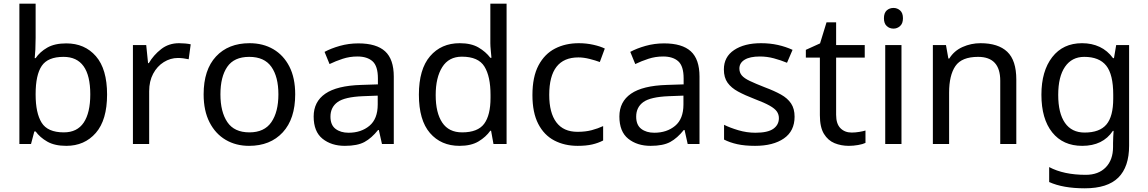

<svg xmlns="http://www.w3.org/2000/svg" viewBox="-20 -780 6221 1040"><path d="M173 -575Q173 -541 171.5 -511.5Q170 -482 168 -465H173Q196 -499 236 -522Q276 -545 339 -545Q439 -545 499.5 -475.5Q560 -406 560 -268Q560 -130 499 -60Q438 10 339 10Q276 10 236 -13Q196 -36 173 -68H166L148 0H85V-760H173ZM324 -472Q239 -472 206 -423Q173 -374 173 -271V-267Q173 -168 205.5 -115.5Q238 -63 326 -63Q398 -63 433.5 -116Q469 -169 469 -269Q469 -472 324 -472Z M950 -546Q965 -546 982.5 -544.5Q1000 -543 1013 -540L1002 -459Q989 -462 973.5 -464Q958 -466 944 -466Q903 -466 867 -443.5Q831 -421 809.5 -380.5Q788 -340 788 -286V0H700V-536H772L782 -438H786Q812 -482 853 -514Q894 -546 950 -546Z M1579 -269Q1579 -136 1511.5 -63Q1444 10 1329 10Q1258 10 1202.5 -22.5Q1147 -55 1115 -117.5Q1083 -180 1083 -269Q1083 -402 1150 -474Q1217 -546 1332 -546Q1405 -546 1460.5 -513.5Q1516 -481 1547.5 -419.5Q1579 -358 1579 -269ZM1174 -269Q1174 -174 1211.5 -118.5Q1249 -63 1331 -63Q1412 -63 1450 -118.5Q1488 -174 1488 -269Q1488 -364 1450 -418Q1412 -472 1330 -472Q1248 -472 1211 -418Q1174 -364 1174 -269Z M1921 -545Q2019 -545 2066 -502Q2113 -459 2113 -365V0H2049L2032 -76H2028Q1993 -32 1954.5 -11Q1916 10 1848 10Q1775 10 1727 -28.5Q1679 -67 1679 -149Q1679 -229 1742 -272.5Q1805 -316 1936 -320L2027 -323V-355Q2027 -422 1998 -448Q1969 -474 1916 -474Q1874 -474 1836 -461.5Q1798 -449 1765 -433L1738 -499Q1773 -518 1821 -531.5Q1869 -545 1921 -545ZM1947 -259Q1847 -255 1808.5 -227Q1770 -199 1770 -148Q1770 -103 1797.5 -82Q1825 -61 1868 -61Q1936 -61 1981 -98.5Q2026 -136 2026 -214V-262Z M2469 10Q2369 10 2309 -59.5Q2249 -129 2249 -267Q2249 -405 2309.5 -475.5Q2370 -546 2470 -546Q2532 -546 2571.5 -523Q2611 -500 2636 -467H2642Q2641 -480 2638.5 -505.5Q2636 -531 2636 -546V-760H2724V0H2653L2640 -72H2636Q2612 -38 2572 -14Q2532 10 2469 10ZM2483 -63Q2568 -63 2602.5 -109.5Q2637 -156 2637 -250V-266Q2637 -366 2604 -419.5Q2571 -473 2482 -473Q2411 -473 2375.5 -416.5Q2340 -360 2340 -265Q2340 -169 2375.5 -116Q2411 -63 2483 -63Z M3109 10Q3038 10 2982.5 -19Q2927 -48 2895.5 -109Q2864 -170 2864 -265Q2864 -364 2897 -426Q2930 -488 2986.5 -517Q3043 -546 3115 -546Q3156 -546 3194 -537.5Q3232 -529 3256 -517L3229 -444Q3205 -453 3173 -461Q3141 -469 3113 -469Q2955 -469 2955 -266Q2955 -169 2993.5 -117.5Q3032 -66 3108 -66Q3152 -66 3185.5 -75Q3219 -84 3247 -97V-19Q3220 -5 3187.5 2.5Q3155 10 3109 10Z M3577 -545Q3675 -545 3722 -502Q3769 -459 3769 -365V0H3705L3688 -76H3684Q3649 -32 3610.5 -11Q3572 10 3504 10Q3431 10 3383 -28.5Q3335 -67 3335 -149Q3335 -229 3398 -272.5Q3461 -316 3592 -320L3683 -323V-355Q3683 -422 3654 -448Q3625 -474 3572 -474Q3530 -474 3492 -461.5Q3454 -449 3421 -433L3394 -499Q3429 -518 3477 -531.5Q3525 -545 3577 -545ZM3603 -259Q3503 -255 3464.5 -227Q3426 -199 3426 -148Q3426 -103 3453.5 -82Q3481 -61 3524 -61Q3592 -61 3637 -98.5Q3682 -136 3682 -214V-262Z M4284 -148Q4284 -70 4226 -30Q4168 10 4070 10Q4014 10 3973.5 1Q3933 -8 3902 -24V-104Q3934 -88 3979.5 -74.5Q4025 -61 4072 -61Q4139 -61 4169 -82.5Q4199 -104 4199 -140Q4199 -160 4188 -176Q4177 -192 4148.5 -208Q4120 -224 4067 -244Q4015 -264 3978 -284Q3941 -304 3921 -332Q3901 -360 3901 -404Q3901 -472 3956.5 -509Q4012 -546 4102 -546Q4151 -546 4193.5 -536.5Q4236 -527 4273 -510L4243 -440Q4209 -454 4172 -464Q4135 -474 4096 -474Q4042 -474 4013.5 -456.5Q3985 -439 3985 -409Q3985 -387 3998 -371.5Q4011 -356 4041.5 -341.5Q4072 -327 4123 -307Q4174 -288 4210 -268Q4246 -248 4265 -219.5Q4284 -191 4284 -148Z M4593 -62Q4613 -62 4634 -65.5Q4655 -69 4668 -73V-6Q4654 1 4628 5.5Q4602 10 4578 10Q4536 10 4500.5 -4.5Q4465 -19 4443 -55Q4421 -91 4421 -156V-468H4345V-510L4422 -545L4457 -659H4509V-536H4664V-468H4509V-158Q4509 -109 4532.5 -85.5Q4556 -62 4593 -62Z M4820 -737Q4840 -737 4855.5 -723.5Q4871 -710 4871 -681Q4871 -653 4855.5 -639Q4840 -625 4820 -625Q4798 -625 4783 -639Q4768 -653 4768 -681Q4768 -710 4783 -723.5Q4798 -737 4820 -737ZM4863 -536V0H4775V-536Z M5291 -546Q5387 -546 5436 -499.5Q5485 -453 5485 -349V0H5398V-343Q5398 -472 5278 -472Q5189 -472 5155 -422Q5121 -372 5121 -278V0H5033V-536H5104L5117 -463H5122Q5148 -505 5194 -525.5Q5240 -546 5291 -546Z M5841 -546Q5894 -546 5936.5 -526Q5979 -506 6009 -465H6014L6026 -536H6096V9Q6096 124 6037.5 182Q5979 240 5856 240Q5738 240 5663 206V125Q5742 167 5861 167Q5930 167 5969.5 126.5Q6009 86 6009 16V-5Q6009 -17 6010 -39.5Q6011 -62 6012 -71H6008Q5954 10 5842 10Q5738 10 5679.5 -63Q5621 -136 5621 -267Q5621 -395 5679.5 -470.5Q5738 -546 5841 -546ZM5853 -472Q5786 -472 5749 -418.5Q5712 -365 5712 -266Q5712 -167 5748.5 -114.5Q5785 -62 5855 -62Q5936 -62 5973 -105.5Q6010 -149 6010 -246V-267Q6010 -377 5972 -424.5Q5934 -472 5853 -472Z"/></svg>

Font: Noto Sans Tamil Supplement
Style: Regular
Weight: 400
Designer: Ek Type
Foundry: Ek Type
Version: Version 2.001; ttfautohint (v1.8.4.7-5d5b)